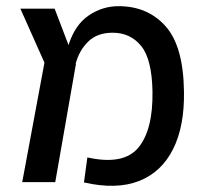

<svg xmlns="http://www.w3.org/2000/svg" viewBox="-20 -590 661 622"><path d="M52 0 124 -387 46 -562H157L202 -444Q223 -510 267.5 -540Q312 -570 364 -570Q458 -570 516 -505.5Q574 -441 576 -294Q578 -181 540.5 -106.5Q503 -32 430 -3.5Q357 25 252 1L263 -80Q380 -54 428 -111.5Q476 -169 474 -294Q472 -399 437 -441.5Q402 -484 345 -484Q295 -484 265.5 -455Q236 -426 225 -383H226L159 0Z"/></svg>

Font: Assistant SemiBold
Style: Regular
Weight: 600
Designer: Hebrew By Ben Nathan, Latin by Paul Hunt
Version: Version 3.000